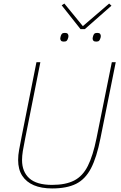

<svg xmlns="http://www.w3.org/2000/svg" viewBox="-20 -1048 679 1080"><path d="M185 -698H207L122 -271Q113 -227 108.5 -199Q104 -171 104 -148Q104 -82 145 -45Q186 -8 273 -8Q349 -8 397 -32.5Q445 -57 474 -114.5Q503 -172 523 -271L609 -698H631L545 -270Q524 -163 492 -101.5Q460 -40 408 -14Q356 12 273 12Q213 12 170.5 -6Q128 -24 105 -59.5Q82 -95 82 -148Q82 -176 87.5 -205Q93 -234 101 -276ZM457 -884H433L327 -1018L342 -1028L446 -901L594 -1028L607 -1016ZM339 -814Q327 -814 323 -819.5Q319 -825 319 -831Q319 -835 320 -838.5Q321 -842 322 -846Q324 -853 328.5 -858Q333 -863 345 -863Q357 -863 361 -857.5Q365 -852 365 -846Q365 -842 364.5 -839Q364 -836 362 -831Q360 -824 355.5 -819Q351 -814 339 -814ZM521 -814Q509 -814 505 -819.5Q501 -825 501 -831Q501 -835 502 -838.5Q503 -842 504 -846Q506 -853 510.5 -858Q515 -863 527 -863Q539 -863 543 -857.5Q547 -852 547 -846Q547 -842 546.5 -839Q546 -836 544 -831Q542 -824 537.5 -819Q533 -814 521 -814Z"/></svg>

Font: IBM Plex Sans Thin
Style: Italic
Weight: 250
Italic angle: -11.31°
Designer: Mike Abbink, Paul van der Laan, Pieter van Rosmalen
Foundry: Bold Monday
Version: Version 3.201